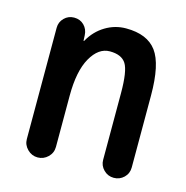

<svg xmlns="http://www.w3.org/2000/svg" viewBox="-85 -610 669 690"><g transform="rotate(15 250.0 -265.0)"><path d="M59.6 -53.7V-467.8Q59.6 -489.3 74.7 -504.4Q89.8 -519.5 111.3 -519.5Q133.8 -519.5 148.4 -504.9Q163.1 -490.2 164.1 -467.8L165 -448.2Q165 -447.3 166 -447.3Q168 -447.3 168 -449.2Q189.5 -487.3 225.1 -508.8Q260.7 -530.3 301.8 -530.3Q380.9 -530.3 415.5 -483.4Q450.2 -436.5 450.2 -320.3V-52.7Q450.2 -30.3 434.6 -15.1Q418.9 0 397 0Q375 0 359.4 -15.6Q343.8 -31.2 343.8 -52.7V-300.8Q343.8 -382.8 327.1 -409.2Q310.5 -435.5 266.6 -435.5Q224.6 -435.5 196.3 -385.7Q168 -335.9 168 -244.1V-53.7Q168 -31.2 151.9 -15.6Q135.7 0 113.8 0Q91.8 0 75.7 -16.1Q59.6 -32.2 59.6 -53.7Z"/></g></svg>

Font: Rounded Mgen+ 1m medium
Style: Regular
Weight: 500
Designer: [Source Han Sans]
Ryoko NISHIZUKA  (kana & ideographs); Paul D. Hunt (Latin, Greek & Cyrillic); Wenlong ZHANG  (bopomofo
Version: Version 1.059.20150602